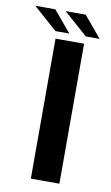

<svg xmlns="http://www.w3.org/2000/svg" viewBox="-139 -758 464 801"><g transform="rotate(10 93.0 -357.0)"><path d="M51 0H172V-593H51ZM174 -624H232.5L157.5 -713.5H72.5ZM45.5 -624H104L29 -713.5H-56Z"/></g></svg>

Font: Anybody Thin Medium
Style: Regular
Weight: 500
Version: Version 1.113;gftools[0.9.25]